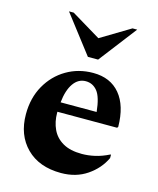

<svg xmlns="http://www.w3.org/2000/svg" viewBox="-109 -783 714 870"><g transform="rotate(15 248.0 -348.5)"><path d="M260 10Q157 10 97.5 -49.5Q38 -109 38 -207Q38 -283 71 -341.5Q104 -400 160 -433Q216 -466 285 -466Q366 -466 411 -412Q456 -358 457 -259L453 -254H173V-249Q173 -207 189 -172.5Q205 -138 239.5 -118Q274 -98 329 -98Q358 -98 389.5 -105Q421 -112 455 -129H458V-113Q433 -60 381.5 -25Q330 10 260 10ZM262 -421Q227 -421 204.5 -389Q182 -357 176 -299H345Q338 -368 316.5 -394.5Q295 -421 262 -421ZM242 -530 106 -707H128L266 -624L404 -707H426L290 -530Z"/></g></svg>

Font: Spectral
Style: Bold
Weight: 700
Designer: Jean-Baptiste Levee
Foundry: Production Type
Version: Version 2.001